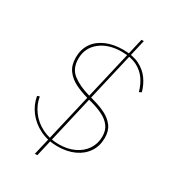

<svg xmlns="http://www.w3.org/2000/svg" viewBox="-204 -873 982 1086"><g transform="rotate(30 287.0 -330.0)"><path d="M284 0Q221 0 169.5 -25.5Q118 -51 85 -94Q52 -137 43 -190L58 -195Q66 -146 96.5 -104.5Q127 -63 176 -38.5Q225 -14 285 -14Q342 -14 385.5 -34.5Q429 -55 453.5 -91.5Q478 -128 478 -175Q478 -216 458 -242Q438 -268 405 -284.5Q372 -301 332 -312L289 -324Q246 -336 208.5 -355Q171 -374 147.5 -406Q124 -438 124 -488Q124 -541 150 -579.5Q176 -618 224 -639Q272 -660 336 -660Q399 -660 441 -639Q483 -618 508.5 -583Q534 -548 546 -504L531 -496Q520 -538 496.5 -572Q473 -606 433.5 -626Q394 -646 334 -646Q248 -646 194 -603Q140 -560 140 -489Q140 -425 183 -392Q226 -359 293 -340L339 -327Q379 -316 414.5 -298Q450 -280 472 -250.5Q494 -221 494 -175Q494 -123 468 -83.5Q442 -44 394.5 -22Q347 0 284 0ZM196 100 396 -760H411L212 100Z"/></g></svg>

Font: Kantumruy Pro Thin
Style: Italic
Weight: 250
Italic angle: -13°
Version: Version 1.002